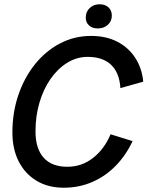

<svg xmlns="http://www.w3.org/2000/svg" viewBox="-20 -868 708 898"><path d="M278 10Q205 10 151 -22.5Q97 -55 67.5 -113Q38 -171 38 -248Q38 -342 66 -424Q94 -506 144 -568Q194 -630 261 -665Q328 -700 406 -700Q476 -700 528.5 -673Q581 -646 612.5 -597.5Q644 -549 650 -486L543 -456Q539 -527 500 -564.5Q461 -602 390 -602Q339 -602 294.5 -574.5Q250 -547 216.5 -499Q183 -451 164.5 -388Q146 -325 146 -254Q146 -173 184 -130.5Q222 -88 295 -88Q363 -88 416 -130Q469 -172 497 -240L600 -208Q570 -143 522 -93.5Q474 -44 412 -17Q350 10 278 10ZM437 -735Q412 -735 396.5 -749Q381 -763 381 -785Q381 -813 399.5 -830.5Q418 -848 446 -848Q472 -848 487.5 -833.5Q503 -819 503 -795Q503 -769 484.5 -752Q466 -735 437 -735Z"/></svg>

Font: Radio Canada Big
Style: Italic
Weight: 400
Italic angle: -12°
Designer: Étienne Aubert Bonn
Foundry: Coppers and Brasses
Version: Version 1.001